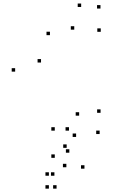

<svg xmlns="http://www.w3.org/2000/svg" viewBox="-20 -772 660 1114"><path d="M67.9 -356.4V-376.4H47.9V-356.4ZM421.6 22.6V2.6H401.6V22.6ZM558.1 5.7V-14.3H538.1V5.7ZM563.5 -117.4V-137.4H543.5V-117.4ZM439.2 -100.9V-120.9H419.2V-100.9ZM218 -409.2V-429.2H198V-409.2ZM269.8 -568V-588H249.8V-568ZM410.8 -599.9V-619.9H390.8V-599.9ZM564.6 -587.4V-607.4H544.6V-587.4ZM563 -722.4V-742.4H543V-722.4ZM450.9 -731.5V-751.5H430.9V-731.5ZM382.3 114V94H362.3V114ZM380.3 -14V-34H360.3V-14ZM297.8 -14V-34H277.8V-14ZM297.8 143.8V123.8H277.8V143.8ZM365.1 198.4V178.4H345.1V198.4ZM295.7 247.6V227.6H275.7V247.6ZM263.7 247.6V227.6H243.7V247.6ZM263.7 322.5V302.5H243.7V322.5ZM308.2 322.5V302.5H288.2V322.5ZM470 206.7V186.7H450V206.7ZM366.8 85.8V65.8H346.8V85.8Z"/></svg>

Font: Monaspace Argon Dots Var
Style: Regular
Weight: 400
Designer: Riley Cran and the Lettermatic Team
Version: Version 1.100 (Monaspace Argon Dots)